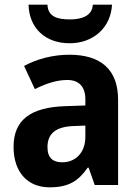

<svg xmlns="http://www.w3.org/2000/svg" viewBox="-20 -791 594 821"><path d="M459 -771H377C374 -720 324 -708 279 -708C228 -708 185 -718 183 -771H102C105 -669 175 -606 278 -606C379 -606 454 -673 459 -771ZM276 -557C207 -557 138 -539 83 -509L129 -410C178 -434 222 -449 268 -449C317 -449 345 -421 345 -366V-340L258 -337C112 -332 38 -279 38 -163C38 -56 97 10 192 10C273 10 314 -16 355 -74H359L385 0H485V-364C485 -494 411 -557 276 -557ZM294 -252 345 -254V-206C345 -137 302 -97 246 -97C207 -97 183 -115 183 -162C183 -215 213 -249 294 -252Z"/></svg>

Font: Noto Sans Sinhala UI SemiCondensed
Style: Bold
Weight: 700
Width: 4
Designer: Jelle Bosma - Monotype Design Team
Foundry: Monotype Imaging Inc.
Version: Version 2.006